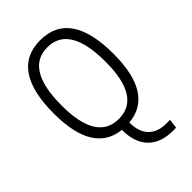

<svg xmlns="http://www.w3.org/2000/svg" viewBox="-271 -803 1127 1127"><g transform="rotate(-45 293.0 -239.0)"><path d="M470.2 224.6H494.1L501.5 166.5H470.2C374.5 166.5 321.3 110.8 321.3 10.7V8.8C467.3 -4.4 541 -120.1 541 -341.8C541 -583 457.5 -703.1 293 -703.1C128.4 -703.1 44.9 -583 44.9 -341.8C44.9 -123 117.2 -6.8 259.8 8.3V9.8C259.8 148.9 334.5 224.6 470.2 224.6ZM293 -49.3C171.9 -49.3 110.8 -147 110.8 -341.8C110.8 -543.9 171.9 -644 293 -644C414.1 -644 475.1 -543.9 475.1 -341.8C475.1 -147 414.1 -49.3 293 -49.3Z"/></g></svg>

Font: Cascadia Code PL Light
Style: Regular
Weight: 300
Monospace: yes
Designer: Aaron Bell
Foundry: Saja Typeworks
Version: Version 2404.023